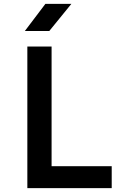

<svg xmlns="http://www.w3.org/2000/svg" viewBox="-20 -970 640 990"><path d="M234 -810 348 -950H214L108 -810ZM556 0V-113H246V-730H121V0Z"/></svg>

Font: Tekne LDO
Style: Bold
Weight: 700
Monospace: yes
Designer: Alessio Laiso, Mario Rullo, Paolo Rosset
Foundry: Alessio Laiso
Version: Version 1.000;hotconv 1.0.109;makeotfexe 2.5.65596